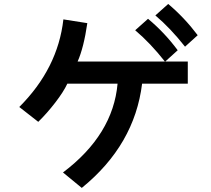

<svg xmlns="http://www.w3.org/2000/svg" viewBox="-20 -876 1040 948"><path d="M75.2 -347.7Q265.6 -538.1 293 -780.3L411.1 -761.7Q393.6 -640.6 363.3 -572.3H907.2V-462.9H681.6Q644.5 -160.2 383.8 51.8L291 -24.4Q538.1 -210.9 560.5 -462.9H312.5Q293.9 -422.9 252.9 -369.6Q211.9 -316.4 168.9 -274.4ZM747.1 -799.8 810.5 -856.4Q890.6 -789.1 956.1 -702.1L893.6 -645.5Q821.3 -737.3 747.1 -799.8ZM647.5 -726.6 710.9 -783.2Q792 -715.8 857.4 -627.9L794.9 -571.3Q722.7 -663.1 647.5 -726.6Z"/></svg>

Font: Gothic A1
Style: Bold
Weight: 700
Version: Version 2.50